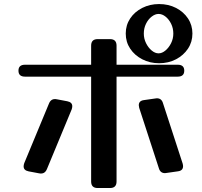

<svg xmlns="http://www.w3.org/2000/svg" viewBox="-20 -909 1019 967"><path d="M781.2 -590.5Q734.9 -590.5 696.4 -610.4Q657.9 -630.4 635.6 -664Q613.3 -697.6 613.3 -740Q613.3 -782.3 635.6 -816Q657.9 -849.6 696.4 -869.1Q734.9 -888.6 781.2 -888.6Q828.4 -888.6 866.5 -869.1Q904.5 -849.6 926.8 -816Q949.1 -782.3 949.1 -740Q949.1 -697.6 926.8 -664Q904.5 -630.4 866.5 -610.4Q828.4 -590.5 781.2 -590.5ZM778.6 -640.3Q796.1 -640.3 813.1 -654.5Q830.2 -668.6 841.6 -691.4Q852.9 -714.2 852.9 -740Q852.9 -766.6 842 -789Q831.1 -811.4 814 -825.1Q797 -838.8 778.6 -838.8Q761.1 -838.8 743.6 -825.1Q726.1 -811.4 715.2 -789Q704.3 -766.6 704.3 -740Q704.3 -714.2 715.6 -691.4Q727 -668.6 744 -654.5Q761.1 -640.3 778.6 -640.3ZM567 5Q567 38 534 38H472Q439 38 439 5V-523H106Q73 -523 73 -553Q73 -583 106 -583H439V-679Q439 -712 472 -712H534Q567 -712 567 -679V-583H875Q908 -583 908 -553Q908 -523 875 -523H567ZM900 -85Q902 -77 902 -72Q902 -49 875 -46L819 -38Q817 -38 815 -37.5Q813 -37 811 -37Q787 -37 780 -62L681 -366Q679 -374 679 -379Q679 -402 706 -405L762 -413Q764 -413 766.5 -413.5Q769 -414 770 -414Q794 -414 801 -389ZM217 -59Q206 -30 177 -36L124 -46Q99 -51 99 -71Q99 -78 102 -87L226 -386Q237 -415 266 -409L319 -399Q344 -394 344 -374Q344 -367 341 -358Z"/></svg>

Font: Yusei Magic
Style: Regular
Weight: 400
Designer: Tanukizamurai
Foundry: Yusei Magic Project
Version: Version 1.200